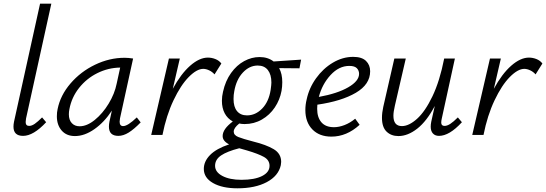

<svg xmlns="http://www.w3.org/2000/svg" viewBox="-20 -731 2958 1040"><path d="M53 -45Q53 -57 56 -72L197 -711H258L121 -89Q119 -75 119 -70Q119 -49 138 -49Q152 -49 168.5 -60.5Q185 -72 208 -95L230 -69Q161 5 105 5Q53 5 53 -45Z M288 -101Q288 -123 292 -140Q307 -215 362 -279Q417 -343 495 -380.5Q573 -418 655 -418Q675 -418 701 -414L630 -90Q628 -76 628 -72Q628 -48 647 -48Q672 -48 721 -95L742 -68Q706 -31 677 -13Q648 5 621 5Q570 5 570 -45Q570 -58 573 -73L586 -132Q545 -69 491.5 -31.5Q438 6 386 6Q340 6 314 -24Q288 -54 288 -101ZM612 -278 631 -365Q566 -364 507.5 -335Q449 -306 408.5 -255Q368 -204 356 -140Q353 -125 353 -112Q353 -81 369 -64Q385 -47 411 -47Q451 -47 493.5 -81.5Q536 -116 568.5 -169.5Q601 -223 612 -278Z M895 -414H954L916 -250Q960 -331 1010 -375Q1060 -419 1106 -419Q1127 -419 1147 -411Q1167 -403 1179 -387L1142 -328Q1130 -342 1113 -350Q1096 -358 1081 -358Q1046 -358 1002.5 -314Q959 -270 920 -188Q881 -106 860 0H799Z M1084 184Q1084 143 1118 108.5Q1152 74 1221 51Q1186 33 1186 6Q1186 -32 1241 -73Q1212 -89 1197 -117.5Q1182 -146 1182 -185Q1182 -209 1188 -234Q1201 -293 1231.5 -335.5Q1262 -378 1302.5 -400Q1343 -422 1386 -422Q1431 -422 1462 -398L1611 -408L1602 -361L1492 -362Q1509 -331 1509 -286Q1509 -262 1505 -239Q1496 -190 1468.5 -149Q1441 -108 1398.5 -83.5Q1356 -59 1305 -59Q1290 -59 1276 -62Q1246 -38 1246 -18Q1246 1 1270.5 11Q1295 21 1353 36Q1422 53 1462.5 77Q1503 101 1503 146Q1503 152 1501 164Q1488 222 1425 255.5Q1362 289 1266 289Q1184 289 1134 260.5Q1084 232 1084 184ZM1446 -244Q1450 -272 1450 -284Q1450 -327 1431 -351.5Q1412 -376 1376 -376Q1331 -376 1295.5 -338Q1260 -300 1249 -237Q1245 -217 1245 -195Q1245 -152 1264 -129Q1283 -106 1318 -106Q1364 -106 1400 -143Q1436 -180 1446 -244ZM1288 243Q1359 243 1399.5 222.5Q1440 202 1440 167Q1440 136 1409.5 119Q1379 102 1318 84L1276 72Q1210 89 1177.5 111Q1145 133 1145 167Q1145 201 1184.5 222Q1224 243 1288 243Z M1634 -135Q1634 -164 1641 -192Q1654 -254 1692 -307Q1730 -360 1783 -391.5Q1836 -423 1893 -423Q1940 -423 1962.5 -401Q1985 -379 1985 -345Q1985 -274 1907.5 -228.5Q1830 -183 1699 -164Q1698 -156 1698 -142Q1698 -95 1721 -68.5Q1744 -42 1789 -42Q1816 -42 1846 -53.5Q1876 -65 1904 -88L1928 -55Q1858 9 1775 9Q1710 9 1672 -30Q1634 -69 1634 -135ZM1925 -331Q1925 -349 1913 -361.5Q1901 -374 1872 -374Q1816 -374 1770.5 -324.5Q1725 -275 1707 -206Q1807 -224 1866 -258Q1925 -292 1925 -331Z M2049 -93Q2049 -120 2056 -152L2116 -414H2178L2119 -159Q2111 -125 2111 -104Q2111 -48 2157 -48Q2195 -48 2239 -87.5Q2283 -127 2322.5 -209.5Q2362 -292 2386 -414H2444L2373 -89Q2370 -76 2370 -67Q2370 -49 2388 -49Q2402 -49 2419 -60Q2436 -71 2460 -95L2482 -69Q2414 5 2358 5Q2337 5 2325 -8Q2313 -21 2313 -45Q2313 -57 2316 -72L2335 -157Q2292 -75 2240.5 -34.5Q2189 6 2138 6Q2099 6 2074 -18Q2049 -42 2049 -93Z M2634 -414H2693L2655 -250Q2699 -331 2749 -375Q2799 -419 2845 -419Q2866 -419 2886 -411Q2906 -403 2918 -387L2881 -328Q2869 -342 2852 -350Q2835 -358 2820 -358Q2785 -358 2741.5 -314Q2698 -270 2659 -188Q2620 -106 2599 0H2538Z"/></svg>

Font: LXGW Bright GB
Style: Italic
Weight: 400
Italic angle: -12°
Designer: Christian Thalmann (Catharsis Fonts)
Foundry: LXGW / Christian Thalmann (Catharsis Fonts) / Fontworks Inc.
Version: Version 5.510